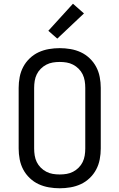

<svg xmlns="http://www.w3.org/2000/svg" viewBox="-20 -1001 640 1029"><path d="M300 8Q271 8 242 3Q213 -2 187 -14Q161 -26 139.5 -46.5Q118 -67 104.5 -92.5Q91 -118 85.5 -147Q80 -176 80 -205V-530Q80 -559 85.5 -588Q91 -617 104.5 -642.5Q118 -668 139.5 -688.5Q161 -709 187 -721Q213 -733 242 -738Q271 -743 300 -743Q329 -743 358 -738Q387 -733 413 -721Q439 -709 460.5 -688.5Q482 -668 495.5 -642.5Q509 -617 514.5 -588Q520 -559 520 -530V-205Q520 -176 514.5 -147Q509 -118 495.5 -92.5Q482 -67 460.5 -46.5Q439 -26 413 -14Q387 -2 358 3Q329 8 300 8ZM300 -66Q319 -66 337 -69Q355 -72 371.5 -80.5Q388 -89 401.5 -102.5Q415 -116 423 -132.5Q431 -149 434 -167.5Q437 -186 437 -205V-530Q437 -549 434 -567.5Q431 -586 423 -602.5Q415 -619 401.5 -632.5Q388 -646 371.5 -654.5Q355 -663 337 -666Q319 -669 300 -669Q281 -669 263 -666Q245 -663 228.5 -654.5Q212 -646 198.5 -632.5Q185 -619 177 -602.5Q169 -586 166 -567.5Q163 -549 163 -530V-205Q163 -186 166 -167.5Q169 -149 177 -132.5Q185 -116 198.5 -102.5Q212 -89 228.5 -80.5Q245 -72 263 -69Q281 -66 300 -66ZM287 -794 239 -836 371 -981 430 -929Z"/></svg>

Font: Iosevka Extended
Style: Regular
Weight: 400
Width: 7
Monospace: yes
Designer: Belleve Invis
Foundry: Belleve Invis
Version: Version 32.5.0; ttfautohint (v1.8.4)